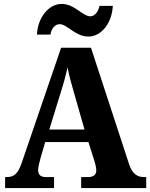

<svg xmlns="http://www.w3.org/2000/svg" viewBox="-20 -957 764 977"><path d="M430 -771C496 -771 550 -840 554 -927H486C482 -900 462 -874 440 -874C400 -874 360 -937 294 -937C227 -937 172 -867 168 -781H237C240 -808 258 -834 283 -834C323 -834 362 -771 430 -771ZM6 0H255V-56H214C185 -56 174 -69 174 -92C174 -110 183 -139 187 -155L210 -234H430L460 -139C463 -128 470 -107 470 -90C470 -64 451 -56 428 -56H393V0H724V-56H713C678 -56 654 -73 638 -118L443 -714H291L90 -127C70 -68 47 -56 14 -56H6ZM231 -298 290 -490C303 -530 314 -571 324 -614C332 -570 344 -528 356 -487L410 -298Z"/></svg>

Font: Noto Serif Sinhala SemiCondensed ExtraBold
Style: Regular
Weight: 800
Width: 4
Designer: Jelle Bosma - Monotype Design Team
Foundry: Monotype Imaging Inc.
Version: Version 2.007